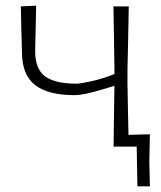

<svg xmlns="http://www.w3.org/2000/svg" viewBox="-20 -517 569 677"><path d="M380.5 0Q381 -54.5 381.8 -105Q382.5 -155.5 383.5 -214.5Q351 -204 309.8 -192.8Q268.5 -181.5 241.5 -181.5Q150 -181.5 103.8 -217.2Q57.5 -253 57.5 -332.5Q56 -374 55.2 -413.8Q54.5 -453.5 53.5 -494.5L107.5 -497Q106.5 -456.5 105.8 -416.8Q105 -377 104 -336.5Q104 -274 138.8 -248Q173.5 -222 249 -222Q264 -222 304.2 -231Q344.5 -240 383.5 -256V-275.5Q382.5 -336.5 381.8 -388.2Q381 -440 380 -494.5H434Q433 -439 432 -386Q431 -333 429.5 -270.5V-220.5Q430.5 -171 431.2 -128Q432 -85 433 -41.5Q451.5 -42 469.2 -42.5Q487 -43 508.5 -43.5Q508 -18 507.5 5.5Q507 29 506.5 51.5Q507 74 507.5 96Q508 118 508.5 140H464.5L462 0Z"/></svg>

Font: Commissioner Loud ExtraLight
Style: Regular
Weight: 200
Designer: Kostas Bartsokas
Foundry: Kostas Bartsokas
Version: Version 1.000; ttfautohint (v1.8.3)